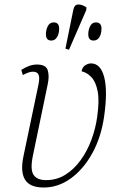

<svg xmlns="http://www.w3.org/2000/svg" viewBox="-20 -827 535 857"><path d="M175 10Q113 10 91.5 -25.5Q70 -61 85 -131L152 -451Q158 -481 152 -494Q146 -507 127 -507Q118 -507 107.5 -503.5Q97 -500 82 -492L75 -515Q92 -526 109.5 -532.5Q127 -539 145 -539Q185 -539 193 -513.5Q201 -488 193 -451L127 -133Q114 -71 129.5 -47Q145 -23 186 -23Q233 -23 271.5 -47Q310 -71 339.5 -111.5Q369 -152 388 -203Q407 -254 414 -307Q424 -377 416 -419Q408 -461 388.5 -482Q369 -503 344 -509Q348 -528 361 -536Q374 -544 386 -544Q429 -544 445 -483Q461 -422 445 -309Q432 -216 392.5 -144Q353 -72 296.5 -31Q240 10 175 10ZM288 -605 272 -610 307 -782Q312 -807 329.5 -807Q347 -807 366 -794L365 -782ZM398 -646Q374 -646 374 -674Q374 -694 382.5 -710.5Q391 -727 408 -727Q433 -727 433 -699Q433 -676 423.5 -661Q414 -646 398 -646ZM209 -646Q185 -646 185 -674Q185 -694 193.5 -710.5Q202 -727 220 -727Q244 -727 244 -699Q244 -676 234.5 -661Q225 -646 209 -646Z"/></svg>

Font: Noto Serif SemiCondensed ExtraLight
Style: Italic
Weight: 200
Width: 4
Italic angle: -12°
Designer: Monotype Design Team
Foundry: Monotype Imaging Inc.
Version: Version 2.013